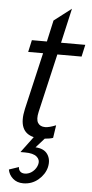

<svg xmlns="http://www.w3.org/2000/svg" viewBox="-61 -701 473 983"><g transform="rotate(5 176.0 -210.0)"><path d="M213.9 -426.3 144 -124.5Q135.3 -86.4 146.5 -68.4Q157.7 -50.3 184.1 -50.3Q204.1 -50.3 239.3 -64.5L229.5 1Q213.4 6.8 187 8.8L144 57.1Q188 59.1 206.5 86.4Q225.1 113.8 216.3 152.8Q207 190.4 174.1 218.3Q141.1 246.1 96.7 246.1Q64.5 246.1 43.5 227.3Q22.5 208.5 18.1 182.1L68.4 165Q68.4 178.7 76.9 187.3Q85.4 195.8 100.6 195.8Q123.5 195.8 142.1 179.7Q160.6 163.6 166 141.1Q171.4 119.1 153.3 103.5Q135.3 87.9 92.8 87.9H69.3L130.4 5.9Q45.9 -14.2 72.8 -133.8L140.6 -426.3H64L77.6 -487.8H154.8L179.2 -597.7L268.1 -666L227.5 -487.8H352.1L338.4 -426.3Z"/></g></svg>

Font: HK Grotesk Italic
Style: Regular
Weight: 400
Italic angle: -13°
Designer: Alfredo Marco Pradil and Stefan Peev
Foundry: Hanken Design Co.
Version: Version 1.000;PS 001.000;hotconv 1.0.88;makeotf.lib2.5.64775